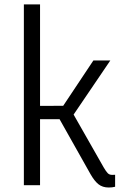

<svg xmlns="http://www.w3.org/2000/svg" viewBox="-20 -845 551 876"><path d="M162.7 0H88.9V-825H162.7ZM392.9 -50.5 251.7 -301.3H123.7V-362L268.3 -362.2L406 -569H483.3L304.7 -305.8V-341.8L453.4 -80.6Q464.4 -61.8 471.9 -54.5Q479.4 -47.3 490.2 -47.3Q493.8 -47.3 496.9 -47.3Q500 -47.3 505.2 -47.6V7.1Q498.4 9 491.2 9.7Q484 10.5 476.1 10.5Q448 10.5 429.3 -4.3Q410.7 -19.2 392.9 -50.5Z"/></svg>

Font: Yaldevi ExtraLight
Style: Regular
Weight: 200
Designer: Sol Matas, Rajitha Manaperi, Kosala Senevirathne
Foundry: Mooniak
Version: Version 1.100